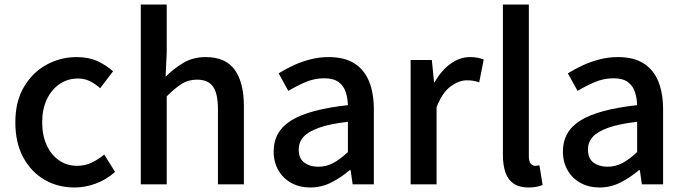

<svg xmlns="http://www.w3.org/2000/svg" viewBox="-20 -817 3035 851"><path d="M311 14Q236 14 177 -20.5Q118 -55 83 -119.5Q48 -184 48 -275Q48 -367 86 -431.5Q124 -496 186 -530Q248 -564 320 -564Q373 -564 412 -546Q451 -528 481 -501L424 -426Q402 -446 378 -457.5Q354 -469 326 -469Q280 -469 244 -444.5Q208 -420 187.5 -376.5Q167 -333 167 -275Q167 -217 187 -173.5Q207 -130 242 -106Q277 -82 322 -82Q357 -82 387 -96.5Q417 -111 442 -132L490 -55Q452 -21 405 -3.5Q358 14 311 14Z M604 0V-797H719V-586L714 -477Q750 -513 793 -538.5Q836 -564 892 -564Q980 -564 1020.5 -507.5Q1061 -451 1061 -346V0H946V-332Q946 -403 924 -433.5Q902 -464 853 -464Q815 -464 785.5 -445.5Q756 -427 719 -390V0Z M1355 14Q1308 14 1271.5 -6Q1235 -26 1214 -62Q1193 -98 1193 -146Q1193 -235 1271.5 -283.5Q1350 -332 1522 -351Q1521 -383 1512 -410Q1503 -437 1480.5 -453.5Q1458 -470 1417 -470Q1374 -470 1334 -453Q1294 -436 1258 -414L1215 -492Q1244 -510 1279 -526.5Q1314 -543 1354 -553.5Q1394 -564 1437 -564Q1506 -564 1550 -536.5Q1594 -509 1615.5 -457Q1637 -405 1637 -331V0H1543L1534 -63H1530Q1493 -31 1449 -8.5Q1405 14 1355 14ZM1390 -78Q1426 -78 1457 -94.5Q1488 -111 1522 -143V-277Q1441 -268 1393 -250.5Q1345 -233 1324.5 -209.5Q1304 -186 1304 -155Q1304 -114 1329 -96Q1354 -78 1390 -78Z M1800 0V-551H1894L1904 -452H1906Q1936 -505 1977 -534.5Q2018 -564 2063 -564Q2083 -564 2097 -561Q2111 -558 2124 -553L2104 -452Q2089 -457 2077 -459Q2065 -461 2048 -461Q2015 -461 1978 -434.5Q1941 -408 1915 -342V0Z M2323 14Q2281 14 2256 -3.5Q2231 -21 2220 -53.5Q2209 -86 2209 -130V-797H2324V-124Q2324 -101 2332.5 -91.5Q2341 -82 2351 -82Q2355 -82 2359 -82.5Q2363 -83 2371 -84L2385 3Q2375 7 2360 10.5Q2345 14 2323 14Z M2637 14Q2590 14 2553.5 -6Q2517 -26 2496 -62Q2475 -98 2475 -146Q2475 -235 2553.5 -283.5Q2632 -332 2804 -351Q2803 -383 2794 -410Q2785 -437 2762.5 -453.5Q2740 -470 2699 -470Q2656 -470 2616 -453Q2576 -436 2540 -414L2497 -492Q2526 -510 2561 -526.5Q2596 -543 2636 -553.5Q2676 -564 2719 -564Q2788 -564 2832 -536.5Q2876 -509 2897.5 -457Q2919 -405 2919 -331V0H2825L2816 -63H2812Q2775 -31 2731 -8.5Q2687 14 2637 14ZM2672 -78Q2708 -78 2739 -94.5Q2770 -111 2804 -143V-277Q2723 -268 2675 -250.5Q2627 -233 2606.5 -209.5Q2586 -186 2586 -155Q2586 -114 2611 -96Q2636 -78 2672 -78Z"/></svg>

Font: Noto Sans SC Medium
Style: Regular
Weight: 500
Designer: Ryoko NISHIZUKA  (kana, bopomofo & ideographs); Paul D. Hunt (Latin, Greek & Cyrillic); Sandoll Communications , Soo-you
Foundry: Adobe
Version: Version 2.004-H2;hotconv 1.0.118;makeotfexe 2.5.65603